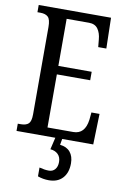

<svg xmlns="http://www.w3.org/2000/svg" viewBox="-102 -773 703 1072"><g transform="rotate(10 249.5 -237.0)"><path d="M287 0 281 34Q319 38 339 62Q359 86 359 126Q359 179 331 209.5Q303 240 253 240Q220 240 190 229V179Q220 187 244 187Q266 187 279 171.5Q292 156 292 130Q292 102 275.5 86Q259 70 232 68L248 0H28V-41H45Q75 -41 89 -54.5Q103 -68 103 -107V-602Q103 -645 88.5 -659Q74 -673 45 -673H28V-714H438L442 -540H396L392 -582Q389 -619 372.5 -642Q356 -665 322 -665H195V-398H384V-350H195V-49H341Q407 -49 418 -132L422 -174H468L463 0Z"/></g></svg>

Font: Noto Serif Cond
Style: Regular
Weight: 400
Width: 3
Designer: Monotype Design Team
Foundry: Monotype Imaging Inc.
Version: Version 1.001